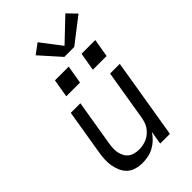

<svg xmlns="http://www.w3.org/2000/svg" viewBox="-288 -1071 1175 1175"><g transform="rotate(-45 300.0 -483.0)"><path d="M212 8Q184 8 157.5 0.5Q131 -7 112 -24.5Q93 -42 82 -66.5Q71 -91 66.5 -118Q62 -145 63.5 -173Q65 -201 70 -230L118 -520H201L151 -218Q148 -199 147.5 -180Q147 -161 151 -143.5Q155 -126 163.5 -110.5Q172 -95 186 -84.5Q200 -74 218.5 -69.5Q237 -65 256 -65Q273 -65 290.5 -68.5Q308 -72 324.5 -79.5Q341 -87 355 -99.5Q369 -112 379.5 -127Q390 -142 395.5 -159Q401 -176 404 -193L458 -520H542L456 0H372L386 -86Q372 -64 352.5 -45.5Q333 -27 310 -14.5Q287 -2 262 3Q237 8 212 8ZM400 -611 420 -729H539L519 -611ZM170 -611 190 -729H309L289 -611ZM332 -790 215 -921 280 -969 381 -837 525 -974 581 -916 418 -790Z"/></g></svg>

Font: Iosevka SS04 Extended
Style: Italic
Weight: 400
Width: 7
Italic angle: -9°
Monospace: yes
Designer: Belleve Invis
Foundry: Belleve Invis
Version: Version 19.0.0; ttfautohint (v1.8.4)